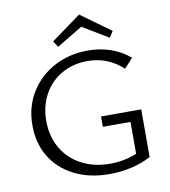

<svg xmlns="http://www.w3.org/2000/svg" viewBox="-93 -940 907 1025"><g transform="rotate(-10 360.5 -427.5)"><path d="M265 -711 244 -744 405 -861 567 -744 545 -711 405 -795ZM426 -305H644V-47Q597 -21 538 -7.5Q479 6 419 6Q311 6 229 -35Q147 -76 102 -150Q57 -224 57 -321Q57 -422 105.5 -500Q154 -578 236 -621Q318 -664 416 -664Q550 -664 644 -585L597 -534Q515 -609 406 -609Q327 -609 265 -573.5Q203 -538 168.5 -475Q134 -412 134 -332Q134 -248 171.5 -183.5Q209 -119 276.5 -83.5Q344 -48 431 -48Q506 -48 576 -76V-249H426Z"/></g></svg>

Font: Ysabeau Infant
Style: Regular
Weight: 400
Designer: Christian Thalmann (Catharsis Fonts)
Version: Version 0.003